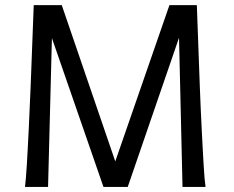

<svg xmlns="http://www.w3.org/2000/svg" viewBox="-20 -733 916 753"><path d="M222.2 -712.9 432.1 -100.1 644.5 -712.9H752Q757.8 -538.6 763.7 -392.6Q765.1 -351.1 767.1 -309.3Q769 -267.6 771 -227.8Q772.9 -188 774.9 -152.1Q776.9 -116.2 778.6 -86.4Q780.3 -56.6 782.2 -34.4Q784.2 -12.2 786.1 0H695.8L682.1 -585L481 0H385.7L183.6 -583.5L168.5 0H78.1Q79.6 -12.2 81.5 -34.4Q83.5 -56.6 85.2 -86.4Q86.9 -116.2 88.9 -152.1Q90.8 -188 92.8 -227.8Q94.7 -267.6 96.4 -309.3Q98.1 -351.1 100.1 -392.6Q106 -538.6 112.3 -712.9Z"/></svg>

Font: Andika Viet
Style: Regular
Weight: 400
Designer: Victor Gaultney, Annie Olsen, Julie Remington, Don Collingsworth, Eric Hays, Becca Hirsbrunner
Foundry: SIL International
Version: Version 5.000